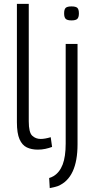

<svg xmlns="http://www.w3.org/2000/svg" viewBox="-20 -760 486 988"><path d="M128 -740V-136Q128 -78 146 -61.5Q164 -45 189 -45Q211 -45 241 -54L248 -4Q232 2 213.5 6Q195 10 175 10Q142 10 118 -1.5Q94 -13 80.5 -43.5Q67 -74 67 -131V-740ZM348 -655Q326 -655 318 -663Q310 -671 310 -691Q310 -712 318 -719.5Q326 -727 348 -727Q370 -727 378 -719.5Q386 -712 386 -691Q386 -671 378 -663Q370 -655 348 -655ZM379 -534V-18Q379 155 279 197Q259 204 236 208L233 156Q244 153 256 146Q287 127 302.5 86.5Q318 46 318 -21V-534Z"/></svg>

Font: Georama Light
Style: Regular
Weight: 300
Designer: Jean-Baptiste Levee
Foundry: Production Type
Version: Version 1.000